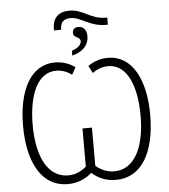

<svg xmlns="http://www.w3.org/2000/svg" viewBox="-65 -1084 1013 1152"><g transform="rotate(-5 441.5 -508.0)"><path d="M294 -926V-916H337C337 -959 356 -981 398 -981C463 -981 507 -922 607 -922H619V-965H608C520 -965 479 -1026 396 -1026C330 -1026 294 -990 294 -926ZM390 -785V-756C458 -773 491 -813 491 -864C491 -902 471 -924 442 -924C420 -924 406 -913 406 -891C406 -859 448 -866 448 -838C448 -818 429 -797 390 -785ZM296 10C356 10 403 -11 442 -45C480 -11 527 10 587 10C741 10 825 -135 825 -362C825 -573 747 -724 602 -724C557 -724 514 -710 481 -685L504 -641C533 -663 564 -674 599 -674C712 -674 767 -541 767 -361C767 -162 698 -42 581 -42C537 -42 501 -59 470 -85V-315H413V-85C381 -58 346 -42 303 -42C186 -42 117 -163 117 -361C117 -540 172 -674 285 -674C319 -674 351 -663 379 -641L403 -685C369 -710 327 -724 282 -724C136 -724 59 -574 59 -362C59 -136 143 10 296 10Z"/></g></svg>

Font: Noto Sans SemiCondensed Light
Style: Regular
Weight: 300
Width: 4
Designer: Monotype Design Team
Foundry: Monotype Imaging Inc.
Version: Version 2.013